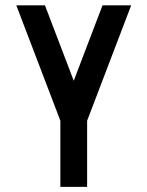

<svg xmlns="http://www.w3.org/2000/svg" viewBox="-20 -704 565 736"><path d="M211.4 12.2V-241.2L42.5 -683.6H152.3L262.7 -394.5L373 -683.6H482.9L314 -241.2V12.2Z"/></svg>

Font: Anka/Coder Condensed
Style: Bold
Weight: 700
Width: 4
Monospace: yes
Version: Version 001.100